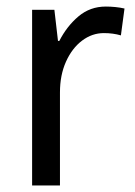

<svg xmlns="http://www.w3.org/2000/svg" viewBox="-20 -566 413 586"><path d="M303 -546Q317 -546 332 -544.5Q347 -543 360 -540L349 -458Q325 -465 297 -465Q261 -465 230.5 -442Q200 -419 181.5 -378Q163 -337 163 -284V0H78V-536H146L157 -441H161Q184 -486 219.5 -516Q255 -546 303 -546Z"/></svg>

Font: Noto Sans Sinhala SemiCondensed
Style: Regular
Weight: 400
Width: 4
Designer: Jelle Bosma - Monotype Design Team
Foundry: Monotype Imaging Inc.
Version: Version 2.006; ttfautohint (v1.8.4.7-5d5b)